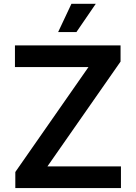

<svg xmlns="http://www.w3.org/2000/svg" viewBox="-20 -959 693 979"><path d="M58.1 0V-82L431.2 -617.2H56.2V-727.5H594.7V-645L221.7 -110.4H596.7V0ZM276.4 -795.4 344.2 -939.5H468.3L369.6 -795.4Z"/></svg>

Font: Inter Semi Bold
Style: Regular
Weight: 600
Designer: Rasmus Andersson
Foundry: rsms
Version: Version 4.000;git-e0f93cc